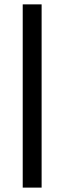

<svg xmlns="http://www.w3.org/2000/svg" viewBox="-20 -731 294 883"><path d="M84.5 -710.9V131.8H171.4V-710.9Z"/></svg>

Font: Vazirmatn ExtraBold
Style: Regular
Weight: 800
Designer: Saber Rastikerdar
Foundry: Saber Rastikerdar
Version: Version 33.003